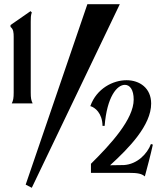

<svg xmlns="http://www.w3.org/2000/svg" viewBox="-20 -820 776 912"><path d="M131 72 549 -800H395L102 57ZM36 -329H135C128 -343 126 -355 126 -380V-717C126 -734 126 -746 131 -761L125 -767L30 -701V-692C44 -682 45 -664 45 -645V-380C45 -355 43 -343 36 -329ZM668 18C680 -27 695 -82 706 -133L697 -136C679 -88 631 -40 569 -36L503 -35C593 -117 698 -225 698 -328C698 -402 643 -439 581 -439C517 -439 439 -400 409 -316C431 -310 466 -283 467 -222H477C488 -361 536 -417 573 -417C597 -417 615 -394 615 -347C615 -254 507 -136 412 -42V1H589C635 1 653 5 668 18Z"/></svg>

Font: Sinistre
Style: Bold
Weight: 700
Designer: Jules Durand
Foundry: Collletttivo
Version: Version 69.420;Glyphs 3.2 (3217)